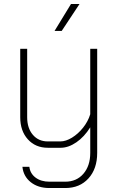

<svg xmlns="http://www.w3.org/2000/svg" viewBox="-20 -745 598 968"><path d="M93 96H128Q132 130 159.5 150.5Q187 171 229 171H309Q366 171 400.5 131Q435 91 435 26V-103Q405 -55 365 -27.5Q325 0 286 0H221Q159 0 120.5 -42.5Q82 -85 82 -154V-499H117V-154Q117 -99 145.5 -65.5Q174 -32 221 -32H284Q312 -32 343 -51Q374 -70 399 -101.5Q424 -133 435 -169V-499H470V26Q470 106 426 154.5Q382 203 309 203H229Q172 203 135 173.5Q98 144 93 96ZM338 -725H381L291 -589H255Z"/></svg>

Font: Bai Jamjuree ExtraLight
Style: Regular
Weight: 275
Designer: Katatrad Aksorn Co.,Ltd.
Foundry: Cadson Demak Co.,Ltd.
Version: Version 1.000; ttfautohint (v1.6)